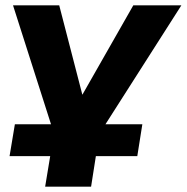

<svg xmlns="http://www.w3.org/2000/svg" viewBox="-20 -523 703 723"><path d="M150 180 169 65H16L36 -55H201L182 -24L29 -503H203L292 -159H286L482 -503H663L356 -22L349 -55H516L497 65H341L323 180Z"/></svg>

Font: Nunito Sans 7pt SemiExpanded ExtraBold
Style: Italic
Weight: 800
Width: 6
Italic angle: -9°
Designer: Vernon Adams
Foundry: Vernon Adams
Version: Version 3.101;gftools[0.9.27]